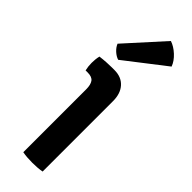

<svg xmlns="http://www.w3.org/2000/svg" viewBox="-252 -760 780 780"><g transform="rotate(45 137.5 -370.0)"><path d="M201.5 0Q177.5 4.5 146 4.5Q114.5 4.5 90.5 0V-361.5Q90.5 -387.5 81 -400.8Q71.5 -414 46.5 -414H34.5Q30 -433 30 -453Q30 -462.5 31 -472.8Q32 -483 34.5 -493.5Q54 -496 72 -497Q90 -498 101.5 -498H116.5Q156 -498 178.8 -473Q201.5 -448 201.5 -404.5ZM195 -743.5Q218 -736 240 -715.8Q262 -695.5 270.5 -672L97.5 -538Q83 -542.5 69.2 -555Q55.5 -567.5 49.5 -582.5Z"/></g></svg>

Font: Signika Negative Light Medium
Style: Regular
Weight: 500
Version: Version 2.001